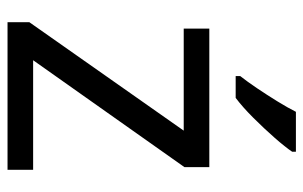

<svg xmlns="http://www.w3.org/2000/svg" viewBox="-168 -638 806 510"><g transform="rotate(90 235.0 -383.0)"><path d="M431 0H39V-58L327 -468H56V-536H424V-470L140 -68H431ZM383 -756Q371 -738 346 -709.5Q321 -681 292.5 -652.5Q264 -624 240 -606H182V-618Q197 -637 214.5 -663Q232 -689 249 -716.5Q266 -744 277 -766H383Z"/></g></svg>

Font: Noto Sans Old Turkic
Style: Regular
Weight: 400
Designer: Monotype Design Team
Foundry: Monotype Imaging Inc.
Version: Version 2.003; ttfautohint (v1.8.4.7-5d5b)